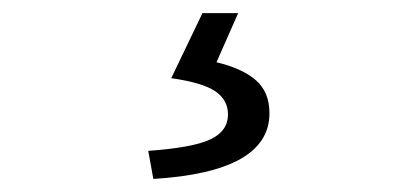

<svg xmlns="http://www.w3.org/2000/svg" viewBox="-20 -23 642 294"><path d="M214.8 251 207 208Q275.4 203.1 302.2 190.4Q329.1 177.7 329.1 152.3Q329.1 129.9 309.6 116.7Q290 103.5 242.2 96.7L290 -2.9H344.7L311.5 72.3Q351.6 82 372.1 100.1Q392.6 118.2 392.6 150.4Q392.6 240.2 214.8 251Z"/></svg>

Font: Gen Shin Gothic Normal
Style: Regular
Weight: 300
Designer: [Source Han Sans]
Ryoko NISHIZUKA  (kana & ideographs); Paul D. Hunt (Latin, Greek & Cyrillic); Wenlong ZHANG  (bopomofo
Version: Version 1.002.20150607